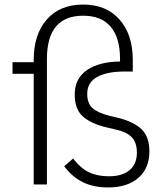

<svg xmlns="http://www.w3.org/2000/svg" viewBox="-20 -810 714 843"><path d="M262 -80 301 -114Q333 -72 370 -54Q407 -36 458 -36Q517 -36 549 -63Q581 -90 581 -140Q581 -183 559.5 -206.5Q538 -230 489 -241L451 -250Q381 -266 344.5 -298Q308 -330 308 -395Q308 -465 361.5 -502Q415 -539 507 -540V-551Q507 -644 466 -692.5Q425 -741 345 -741Q186 -741 186 -551V0H128V-486H35V-537H128V-547Q128 -659 185.5 -724.5Q243 -790 345 -790Q447 -790 505 -724Q563 -658 563 -547V-496H527Q450 -496 406.5 -472Q363 -448 363 -398Q363 -356 386 -335.5Q409 -315 459 -302L497 -293Q569 -275 602.5 -241.5Q636 -208 636 -146Q636 -71 587.5 -29Q539 13 455 13Q391 13 344 -10Q297 -33 262 -80Z"/></svg>

Font: IBM Plex Sans JP Light
Style: Regular
Weight: 300
Designer: Mike Abbink; Paul van der Laan; Pieter van Rosmalen; Wujin Sim; Yejin Wi; Jinhee Kim; Boomi Park; Yona Kim; Kichan Ma
Foundry: Sandoll Inc.
Version: Version 1.002